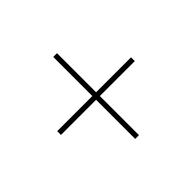

<svg xmlns="http://www.w3.org/2000/svg" viewBox="-108 -649 719 719"><g transform="rotate(-45 251.5 -289.0)"><path d="M242 -72V-279H56V-299H242V-506H262V-299H447V-279H262V-72Z"/></g></svg>

Font: Georama Extended Thin
Style: Regular
Weight: 100
Width: 7
Designer: Jean-Baptiste Levee
Foundry: Production Type
Version: Version 1.000